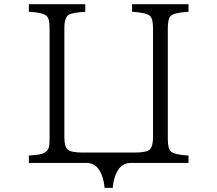

<svg xmlns="http://www.w3.org/2000/svg" viewBox="-20 -780 1040 919"><path d="M480.5 119.1Q476.6 68.4 455.1 34.2Q433.6 0 395 0H118.2V-35.6Q152.8 -38.1 167.5 -40.5Q202.1 -47.4 211.4 -68.4Q217.3 -81.1 217.3 -114.7V-644.5Q217.3 -690.9 203.6 -703.1Q186.5 -720.2 118.2 -723.6V-759.8H388.2V-723.6Q329.1 -719.7 311 -710.4Q288.1 -698.7 288.1 -644.5V-123Q288.1 -78.1 304.2 -64Q319.8 -49.8 377 -49.8H623Q680.7 -49.8 696.3 -64Q712.4 -78.6 712.4 -123V-644.5Q712.4 -689.5 698.7 -703.1Q683.6 -719.2 612.3 -723.6V-759.8H882.3V-723.6Q814.9 -719.7 798.3 -704.6Q783.2 -692.4 783.2 -644.5V-114.7Q783.2 -68.4 798.3 -54.7Q815.9 -39.1 882.3 -35.6V0H605Q566.4 0 544.9 34.2Q523.4 68.4 519.5 119.1Z"/></svg>

Font: BIZ UDMincho
Style: Regular
Weight: 400
Monospace: yes
Designer: TypeBank Co., Ltd.
Foundry: Morisawa Inc.
Version: Version 1.06